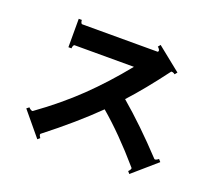

<svg xmlns="http://www.w3.org/2000/svg" viewBox="-126 -905 1252 1111"><g transform="rotate(20 500.0 -349.0)"><path d="M914 -93 769 33 757 19Q763 14 767.5 6Q772 -2 768 -6Q631 -165 507 -270Q381 -146 208 -11Q205 -10 205 -5Q205 -1 208 4.5Q211 10 214 14L200 26L79 -120L94 -132Q99 -126 107 -121Q115 -116 120 -119Q258 -218 367.5 -323.5Q477 -429 582 -559H217Q212 -559 209 -551.5Q206 -544 206 -536H187V-711H206Q206 -703 209 -695.5Q212 -688 217 -688H682L685 -692Q686 -693 686 -696Q686 -700 681 -707Q676 -714 672 -716L684 -731L830 -614L818 -599Q812 -604 804 -606.5Q796 -609 793 -605Q686 -462 598 -366Q730 -254 875 -99Q877 -97 880 -97Q884 -97 890.5 -100.5Q897 -104 901 -108Z"/></g></svg>

Font: Aoboshi One
Style: Regular
Weight: 400
Designer: IKIMOJI
Foundry: Natsumi Matsuba
Version: Version 1.000; ttfautohint (v1.8.3)